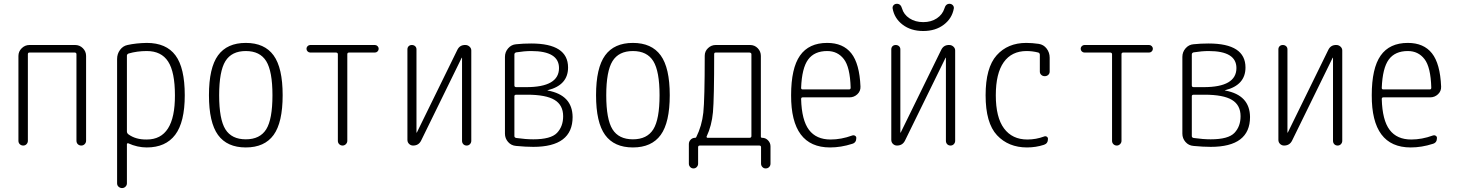

<svg xmlns="http://www.w3.org/2000/svg" viewBox="-20 -752 7540 992"><path d="M75.2 -24.4V-462.9Q75.2 -486.3 92.3 -502.9Q109.4 -519.5 131.8 -519.5H368.2Q391.6 -519.5 408.2 -502.9Q424.8 -486.3 424.8 -462.9V-25.4Q424.8 -14.6 417.5 -7.3Q410.2 0 399.9 0Q389.6 0 382.3 -6.8Q375 -13.7 375 -25.4V-471.7Q375 -479.5 367.2 -480.5H131.8Q124 -480.5 124 -471.7V-24.4Q124 -14.6 117.2 -7.3Q110.4 0 100.1 0Q89.8 0 82.5 -6.8Q75.2 -13.7 75.2 -24.4Z M635.7 -464.8V-73.2Q635.7 -64.5 642.6 -58.6Q680.7 -30.3 738.3 -31.2Q884.8 -31.2 883.8 -259.8Q883.8 -379.9 848.6 -434.1Q813.5 -488.3 738.3 -488.3Q688.5 -488.3 644.5 -475.6Q635.7 -471.7 635.7 -464.8ZM610.4 219.7Q600.6 219.7 592.8 212.9Q585 206.1 585 195.3V-447.3Q585 -473.6 600.1 -494.1Q615.2 -514.6 638.7 -519.5Q682.6 -529.3 738.3 -530.3Q838.9 -530.3 886.7 -465.8Q934.6 -401.4 934.6 -259.8Q934.6 -121.1 885.3 -55.7Q835.9 9.8 738.3 9.8Q689.5 9.8 642.6 -11.7Q640.6 -12.7 638.2 -11.2Q635.7 -9.8 635.7 -6.8V195.3Q635.7 205.1 628.4 212.4Q621.1 219.7 610.4 219.7Z M1355.5 -436Q1323.2 -488.3 1250 -488.3Q1176.8 -488.3 1144.5 -436Q1112.3 -383.8 1112.3 -259.8Q1112.3 -135.7 1144.5 -84Q1176.8 -32.2 1250 -32.2Q1323.2 -32.2 1355.5 -84Q1387.7 -135.7 1387.7 -259.8Q1387.7 -383.8 1355.5 -436ZM1393.6 -54.7Q1346.7 9.8 1250 9.8Q1153.3 9.8 1106.4 -54.7Q1059.6 -119.1 1059.6 -260.3Q1059.6 -401.4 1106.4 -465.8Q1153.3 -530.3 1250 -530.3Q1346.7 -530.3 1393.6 -465.8Q1440.4 -401.4 1440.4 -260.3Q1440.4 -119.1 1393.6 -54.7Z M1583 -480.5Q1575.2 -480.5 1569.3 -486.3Q1563.5 -492.2 1563.5 -500Q1563.5 -507.8 1569.3 -513.7Q1575.2 -519.5 1583 -519.5H1917Q1924.8 -519.5 1930.7 -513.7Q1936.5 -507.8 1936.5 -500Q1936.5 -492.2 1930.7 -486.3Q1924.8 -480.5 1917 -480.5H1783.2Q1774.4 -480.5 1774.4 -471.7V-24.4Q1774.4 -14.6 1767.1 -7.3Q1759.8 0 1750 0Q1740.2 0 1732.9 -6.8Q1725.6 -13.7 1725.6 -24.4V-471.7Q1725.6 -479.5 1716.8 -480.5Z M2114.3 0Q2102.5 0 2093.8 -8.3Q2085 -16.6 2085 -29.3V-497.1Q2085 -506.8 2091.3 -513.2Q2097.7 -519.5 2107.9 -519.5Q2118.2 -519.5 2125 -513.2Q2131.8 -506.8 2131.8 -497.1V-67.4Q2131.8 -66.4 2132.8 -66.4Q2133.8 -66.4 2133.8 -67.4L2342.8 -494.1Q2355.5 -520.5 2384.8 -519.5Q2396.5 -519.5 2405.8 -511.2Q2415 -502.9 2415 -491.2V-24.4Q2415 -14.6 2408.2 -7.3Q2401.4 0 2391.1 0Q2380.9 0 2374 -6.8Q2367.2 -13.7 2367.2 -24.4V-453.1Q2367.2 -454.1 2366.2 -454.1Q2365.2 -454.1 2365.2 -453.1L2156.2 -26.4Q2143.6 0 2114.3 0Z M2637.7 -254.9V-48.8Q2637.7 -41 2647.5 -39.1Q2696.3 -32.2 2735.4 -32.2Q2826.2 -32.2 2857.9 -65.4Q2889.6 -98.6 2889.6 -151.4Q2889.6 -209 2845.2 -235.8Q2800.8 -262.7 2703.1 -262.7H2647.5Q2637.7 -262.7 2637.7 -254.9ZM2637.7 -470.7V-310.5Q2637.7 -301.8 2647.5 -301.8H2699.2Q2868.2 -301.8 2868.2 -400.4Q2868.2 -488.3 2724.6 -488.3Q2689.5 -488.3 2646.5 -481.4Q2637.7 -478.5 2637.7 -470.7ZM2646.5 2Q2621.1 0 2605 -18.6Q2588.9 -37.1 2588.9 -61.5V-458Q2588.9 -483.4 2605.5 -502.4Q2622.1 -521.5 2646.5 -523.4Q2682.6 -527.3 2724.6 -527.3Q2915 -527.3 2915 -403.3Q2915 -312.5 2810.5 -286.1Q2808.6 -286.1 2808.6 -285.2Q2808.6 -284.2 2810.5 -284.2Q2937.5 -260.7 2938.5 -147.5Q2938.5 6.8 2735.4 6.8Q2696.3 6.8 2646.5 2Z M3355.5 -436Q3323.2 -488.3 3250 -488.3Q3176.8 -488.3 3144.5 -436Q3112.3 -383.8 3112.3 -259.8Q3112.3 -135.7 3144.5 -84Q3176.8 -32.2 3250 -32.2Q3323.2 -32.2 3355.5 -84Q3387.7 -135.7 3387.7 -259.8Q3387.7 -383.8 3355.5 -436ZM3393.6 -54.7Q3346.7 9.8 3250 9.8Q3153.3 9.8 3106.4 -54.7Q3059.6 -119.1 3059.6 -260.3Q3059.6 -401.4 3106.4 -465.8Q3153.3 -530.3 3250 -530.3Q3346.7 -530.3 3393.6 -465.8Q3440.4 -401.4 3440.4 -260.3Q3440.4 -119.1 3393.6 -54.7Z M3630.9 -46.9Q3629.9 -44.9 3631.3 -42.5Q3632.8 -40 3635.7 -40H3852.5Q3861.3 -40 3862.3 -47.9V-471.7Q3862.3 -479.5 3852.5 -480.5H3677.7Q3669.9 -480.5 3669.9 -472.7Q3669.9 -242.2 3663.6 -172.4Q3657.2 -102.5 3630.9 -46.9ZM3539.1 93.8V-7.8Q3539.1 -20.5 3548.3 -30.3Q3557.6 -40 3571.3 -40Q3576.2 -40 3577.1 -43Q3606.4 -101.6 3613.8 -169.9Q3621.1 -238.3 3621.1 -463.9Q3621.1 -487.3 3638.2 -503.4Q3655.3 -519.5 3677.7 -519.5H3855.5Q3878.9 -519.5 3895 -502.9Q3911.1 -486.3 3911.1 -462.9V-45.9Q3911.1 -40 3918 -40Q3935.5 -40 3948.2 -26.9Q3960.9 -13.7 3960.9 3.9V93.8Q3960.9 103.5 3954.1 110.8Q3947.3 118.2 3935.5 118.2Q3925.8 118.2 3918.9 110.8Q3912.1 103.5 3912.1 93.8V8.8Q3912.1 0 3903.3 0H3595.7Q3586.9 0 3586.9 8.8V93.8Q3586.9 103.5 3580.1 110.8Q3573.2 118.2 3563 118.2Q3552.7 118.2 3545.9 110.8Q3539.1 103.5 3539.1 93.8Z M4253.9 -488.3Q4187.5 -488.3 4155.3 -444.3Q4123 -400.4 4119.1 -297.9Q4119.1 -290 4127 -290H4367.2Q4375 -290 4375 -298.8Q4372.1 -405.3 4339.8 -446.8Q4307.6 -488.3 4253.9 -488.3ZM4268.6 9.8Q4066.4 9.8 4067.4 -259.8Q4067.4 -399.4 4113.3 -464.8Q4159.2 -530.3 4253.9 -530.3Q4335.9 -530.3 4378.4 -476.6Q4420.9 -422.9 4425.8 -304.7Q4426.8 -281.2 4409.7 -265.1Q4392.6 -249 4369.1 -249H4127Q4119.1 -249 4119.1 -240.2Q4122.1 -130.9 4159.7 -81.1Q4197.3 -31.2 4271.5 -31.2Q4326.2 -31.2 4382.8 -51.8Q4390.6 -54.7 4397.5 -50.8Q4404.3 -46.9 4404.3 -39.1Q4404.3 -14.6 4382.8 -8.8Q4325.2 9.8 4268.6 9.8Z M4614.3 0Q4602.5 0 4593.8 -8.3Q4585 -16.6 4585 -29.3V-497.1Q4585 -506.8 4591.3 -513.2Q4597.7 -519.5 4607.9 -519.5Q4618.2 -519.5 4625 -513.2Q4631.8 -506.8 4631.8 -497.1V-67.4Q4631.8 -66.4 4632.8 -66.4Q4633.8 -66.4 4633.8 -67.4L4842.8 -494.1Q4855.5 -520.5 4884.8 -519.5Q4896.5 -519.5 4905.8 -511.2Q4915 -502.9 4915 -491.2V-24.4Q4915 -14.6 4908.2 -7.3Q4901.4 0 4891.1 0Q4880.9 0 4874 -6.8Q4867.2 -13.7 4867.2 -24.4V-453.1Q4867.2 -454.1 4866.2 -454.1Q4865.2 -454.1 4865.2 -453.1L4656.2 -26.4Q4643.6 0 4614.3 0ZM4591.8 -709Q4590.8 -718.8 4597.2 -725.6Q4603.5 -732.4 4614.3 -732.4Q4633.8 -732.4 4640.6 -708Q4649.4 -676.8 4679.2 -657.2Q4709 -637.7 4750 -637.7Q4791 -637.7 4820.3 -657.2Q4849.6 -676.8 4859.4 -708Q4866.2 -732.4 4885.7 -732.4Q4895.5 -732.4 4902.3 -725.6Q4909.2 -718.8 4908.2 -709Q4899.4 -657.2 4856.4 -624.5Q4813.5 -591.8 4750 -591.8Q4686.5 -591.8 4643.6 -624.5Q4600.6 -657.2 4591.8 -709Z M5286.1 9.8Q5190.4 9.8 5131.3 -53.2Q5072.3 -116.2 5072.3 -259.8Q5072.3 -402.3 5129.4 -466.3Q5186.5 -530.3 5282.2 -530.3Q5312.5 -530.3 5346.7 -525.4Q5372.1 -521.5 5387.7 -501Q5403.3 -480.5 5403.3 -454.1V-381.8Q5403.3 -372.1 5396 -365.2Q5388.7 -358.4 5377.9 -358.4Q5367.2 -358.4 5359.9 -365.2Q5352.5 -372.1 5352.5 -381.8V-468.8Q5352.5 -477.5 5344.7 -480.5Q5314.5 -488.3 5284.2 -488.3Q5207 -488.3 5166 -430.7Q5125 -373 5125 -259.8Q5125 -145.5 5167.5 -88.4Q5210 -31.2 5288.1 -31.2Q5333 -31.2 5375 -46.9Q5381.8 -49.8 5388.2 -45.9Q5394.5 -42 5394.5 -34.2Q5394.5 -10.7 5374 -3.9Q5332 9.8 5286.1 9.8Z M5583 -480.5Q5575.2 -480.5 5569.3 -486.3Q5563.5 -492.2 5563.5 -500Q5563.5 -507.8 5569.3 -513.7Q5575.2 -519.5 5583 -519.5H5917Q5924.8 -519.5 5930.7 -513.7Q5936.5 -507.8 5936.5 -500Q5936.5 -492.2 5930.7 -486.3Q5924.8 -480.5 5917 -480.5H5783.2Q5774.4 -480.5 5774.4 -471.7V-24.4Q5774.4 -14.6 5767.1 -7.3Q5759.8 0 5750 0Q5740.2 0 5732.9 -6.8Q5725.6 -13.7 5725.6 -24.4V-471.7Q5725.6 -479.5 5716.8 -480.5Z M6137.7 -254.9V-48.8Q6137.7 -41 6147.5 -39.1Q6196.3 -32.2 6235.4 -32.2Q6326.2 -32.2 6357.9 -65.4Q6389.6 -98.6 6389.6 -151.4Q6389.6 -209 6345.2 -235.8Q6300.8 -262.7 6203.1 -262.7H6147.5Q6137.7 -262.7 6137.7 -254.9ZM6137.7 -470.7V-310.5Q6137.7 -301.8 6147.5 -301.8H6199.2Q6368.2 -301.8 6368.2 -400.4Q6368.2 -488.3 6224.6 -488.3Q6189.5 -488.3 6146.5 -481.4Q6137.7 -478.5 6137.7 -470.7ZM6146.5 2Q6121.1 0 6105 -18.6Q6088.9 -37.1 6088.9 -61.5V-458Q6088.9 -483.4 6105.5 -502.4Q6122.1 -521.5 6146.5 -523.4Q6182.6 -527.3 6224.6 -527.3Q6415 -527.3 6415 -403.3Q6415 -312.5 6310.5 -286.1Q6308.6 -286.1 6308.6 -285.2Q6308.6 -284.2 6310.5 -284.2Q6437.5 -260.7 6438.5 -147.5Q6438.5 6.8 6235.4 6.8Q6196.3 6.8 6146.5 2Z M6614.3 0Q6602.5 0 6593.8 -8.3Q6585 -16.6 6585 -29.3V-497.1Q6585 -506.8 6591.3 -513.2Q6597.7 -519.5 6607.9 -519.5Q6618.2 -519.5 6625 -513.2Q6631.8 -506.8 6631.8 -497.1V-67.4Q6631.8 -66.4 6632.8 -66.4Q6633.8 -66.4 6633.8 -67.4L6842.8 -494.1Q6855.5 -520.5 6884.8 -519.5Q6896.5 -519.5 6905.8 -511.2Q6915 -502.9 6915 -491.2V-24.4Q6915 -14.6 6908.2 -7.3Q6901.4 0 6891.1 0Q6880.9 0 6874 -6.8Q6867.2 -13.7 6867.2 -24.4V-453.1Q6867.2 -454.1 6866.2 -454.1Q6865.2 -454.1 6865.2 -453.1L6656.2 -26.4Q6643.6 0 6614.3 0Z M7253.9 -488.3Q7187.5 -488.3 7155.3 -444.3Q7123 -400.4 7119.1 -297.9Q7119.1 -290 7127 -290H7367.2Q7375 -290 7375 -298.8Q7372.1 -405.3 7339.8 -446.8Q7307.6 -488.3 7253.9 -488.3ZM7268.6 9.8Q7066.4 9.8 7067.4 -259.8Q7067.4 -399.4 7113.3 -464.8Q7159.2 -530.3 7253.9 -530.3Q7335.9 -530.3 7378.4 -476.6Q7420.9 -422.9 7425.8 -304.7Q7426.8 -281.2 7409.7 -265.1Q7392.6 -249 7369.1 -249H7127Q7119.1 -249 7119.1 -240.2Q7122.1 -130.9 7159.7 -81.1Q7197.3 -31.2 7271.5 -31.2Q7326.2 -31.2 7382.8 -51.8Q7390.6 -54.7 7397.5 -50.8Q7404.3 -46.9 7404.3 -39.1Q7404.3 -14.6 7382.8 -8.8Q7325.2 9.8 7268.6 9.8Z"/></svg>

Font: Rounded-X Mgen+ 1mn light
Style: Regular
Weight: 200
Designer: [Source Han Sans]
Ryoko NISHIZUKA  (kana & ideographs); Paul D. Hunt (Latin, Greek & Cyrillic); Wenlong ZHANG  (bopomofo
Version: Version 1.059.20150602